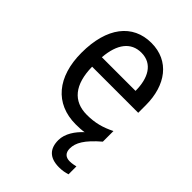

<svg xmlns="http://www.w3.org/2000/svg" viewBox="-225 -642 960 960"><g transform="rotate(45 255.0 -162.5)"><path d="M348 116C348 76 371 35 441 -25V-100C391 -75 347 -63 290 -63C193 -63 140 -127 138 -252H464V-306C464 -447 391 -546 264 -546C132 -546 51 -443 51 -264C51 -94 137 10 284 10C305 10 325 9 343 6C309 37 278 81 278 127C278 187 309 221 377 221C401 221 418 217 435 212V156C426 158 411 162 393 162C365 162 348 147 348 116ZM263 -476C342 -476 377 -409 377 -320H139C147 -421 190 -476 263 -476Z"/></g></svg>

Font: Noto Sans Devanagari UI SemiCondensed
Style: Regular
Weight: 400
Width: 4
Designer: Jelle Bosma - Monotype Design Team
Foundry: Monotype Imaging Inc.
Version: Version 2.004